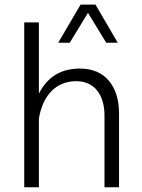

<svg xmlns="http://www.w3.org/2000/svg" viewBox="-20 -792 601 812"><path d="M383.8 -772.5H320.8L226.1 -611.3H274.9L352.1 -737.8L429.2 -611.3H478ZM144.5 -291C161.6 -391.1 218.3 -448.7 302.7 -448.7C377.4 -448.7 421.9 -393.1 421.9 -303.7V0H483.4V-312C483.4 -370.6 468.8 -417 439.9 -451.2C411.1 -484.9 370.1 -502 317.9 -502C237.8 -502 180.2 -466.8 144.5 -396V-697.3H82.5V0H144.5Z"/></svg>

Font: Estedad Light
Style: Regular
Weight: 300
Designer: Amin Abedi
Version: Version 7.3